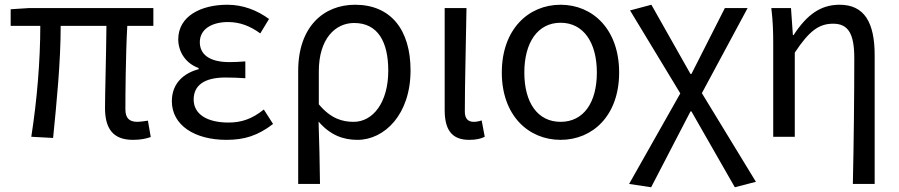

<svg xmlns="http://www.w3.org/2000/svg" viewBox="-20 -577 3794 810"><path d="M541 13C573 13 597 8 616 1L604 -68C583 -65 570 -63 560 -63C526 -63 509 -78 509 -116C509 -169 510 -344 517 -468H627V-543H103L25 -538V-468H150C150 -321 136 -153 112 0L204 5C219 -146 236 -315 236 -468H429C428 -348 423 -179 423 -122C423 -34 457 13 541 13Z M935 13C1010 13 1067 -4 1132 -54L1093 -115C1042 -74 997 -60 944 -60C851 -60 797 -97 797 -157C797 -217 842 -250 931 -250C958 -250 984 -249 1015 -247V-318C989 -316 969 -315 948 -315C860 -315 823 -350 823 -399C823 -455 875 -484 942 -484C992 -484 1036 -467 1078 -436L1115 -497C1064 -534 1005 -557 939 -557C828 -557 732 -509 732 -411C732 -360 762 -310 818 -290V-285C757 -269 705 -227 705 -150C705 -49 801 13 935 13Z M1238 199H1330C1329 103 1327 34 1324 -64C1374 -6 1429 13 1488 13C1602 13 1712 -94 1712 -280C1712 -451 1629 -557 1478 -557C1346 -557 1238 -465 1238 -278ZM1472 -63C1425 -63 1376 -76 1325 -137V-276C1325 -413 1394 -480 1474 -480C1575 -480 1618 -399 1618 -279C1618 -144 1553 -63 1472 -63Z M1959 13C1990 13 2009 8 2025 0L2012 -69C2000 -65 1989 -63 1979 -63C1956 -63 1941 -75 1941 -106C1941 -237 1946 -396 1948 -543H1856V-113C1856 -32 1884 13 1959 13Z M2345 13C2481 13 2592 -90 2592 -271C2592 -453 2481 -557 2345 -557C2209 -557 2097 -453 2097 -271C2097 -90 2209 13 2345 13ZM2345 -63C2248 -63 2192 -144 2192 -271C2192 -397 2248 -481 2345 -481C2442 -481 2498 -397 2498 -271C2498 -144 2442 -63 2345 -63Z M2727 213 2893 -107H2897L3080 213L3169 190L2941 -184L3134 -543H3038L2897 -265H2893L2728 -557L2638 -533L2850 -183L2634 199Z M3578 199H3670V-344C3670 -483 3626 -557 3522 -557C3442 -557 3384 -515 3328 -429H3325L3317 -543H3234C3241 -486 3242 -438 3242 -394V0H3333V-355C3394 -447 3435 -477 3495 -477C3559 -477 3584 -434 3584 -332C3584 -175 3582 22 3578 199Z"/></svg>

Font: Noto Sans CJK TC Regular
Style: Regular
Weight: 400
Designer: Ryoko NISHIZUKA (kana & ideographs); Paul D. Hunt (Latin, Greek & Cyrillic); Wenlong ZHANG (bopomofo); Sandoll Communica
Foundry: Adobe Systems Incorporated
Version: Version 1.001;PS 1.001;hotconv 1.0.78;makeotf.lib2.5.61930